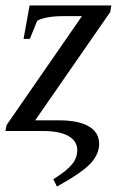

<svg xmlns="http://www.w3.org/2000/svg" viewBox="-31 -479 440 702"><path d="M-11.2 0 -6.8 -22 268.6 -419.9H195.8Q168.5 -419.9 142.6 -415.3Q116.7 -410.6 105 -402.8L78.1 -336.9H55.2L77.1 -459H376L372.1 -435.1L97.7 -39.1H183.6Q256.3 -39.1 293.9 -16.8Q331.5 5.4 331.5 46.9Q331.5 84.5 300.3 118.4Q269 152.3 177.2 203.1L164.1 176.3Q212.4 146 231.9 122.3Q251.5 98.6 251.5 70.3Q251.5 37.1 219.5 18.6Q187.5 0 126.5 0Z"/></svg>

Font: Tinos
Style: Italic
Weight: 400
Italic angle: -16.333°
Designer: Steve Matteson
Foundry: Monotype Imaging Inc.
Version: Version 1.32